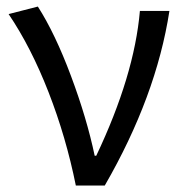

<svg xmlns="http://www.w3.org/2000/svg" viewBox="-20 -577 567 597"><path d="M305.7 0H215.8Q185.5 -150.4 130.9 -290.5Q76.2 -430.7 6.8 -533.2L97.7 -556.6Q151.4 -472.7 200.7 -340.8Q250 -209 274.4 -92.8H279.3Q397.5 -341.8 415 -543H506.8Q465.8 -277.3 305.7 0Z"/></svg>

Font: Gen Shin Gothic Regular
Style: Regular
Weight: 400
Designer: [Source Han Sans]
Ryoko NISHIZUKA  (kana & ideographs); Paul D. Hunt (Latin, Greek & Cyrillic); Wenlong ZHANG  (bopomofo
Version: Version 1.002.20150607